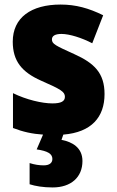

<svg xmlns="http://www.w3.org/2000/svg" viewBox="-20 -583 513 843"><path d="M342 124C342 65 297 40 250 31L258 8C382 -2 439 -69 439 -170C439 -263 393 -306 307 -345C223 -383 208 -390 208 -410C208 -426 223 -434 250 -434C285 -434 339 -417 385 -393L433 -516C370 -547 313 -563 246 -563C117 -563 36 -506 36 -400C36 -314 77 -266 160 -229C247 -191 265 -180 265 -158C265 -138 248 -129 210 -129C165 -129 96 -145 37 -174V-21C81 -4 122 5 169 8L141 73C189 80 210 92 210 115C210 133 196 143 172 143C152 143 132 140 110 133V226C135 234 169 240 211 240C292 240 342 195 342 124Z"/></svg>

Font: Noto Sans Thai SemCond Blk
Style: Regular
Weight: 900
Width: 4
Designer: Monotype Design Team
Foundry: Monotype Imaging Inc.
Version: Version 2.002